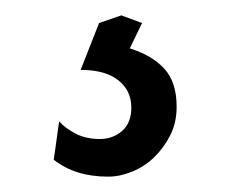

<svg xmlns="http://www.w3.org/2000/svg" viewBox="-20 -30 300 250"><path d="M121 200Q136 200 152 193.5Q168 187 180.5 175Q193 163 201.5 146.5Q210 130 210 109Q210 77 194 59.5Q178 42 149 33L165 0L138 -10L109 0L85 61Q117 61 134 74.5Q151 88 151 110Q151 130 139 140.5Q127 151 110 151Q92 151 78.5 144Q65 137 57 128L50 178Q64 189 81.5 194.5Q99 200 121 200Z"/></svg>

Font: Fixel Variable
Style: Regular
Weight: 100
Width: 3
Designer: AlfaBravo + MacPaw
Foundry: Kyrylo Tkachov, Marchela Mozhyna, Serhii Makarenko, Maria Weinstein, Zakhar Kryvoshyya
Version: Version 1.211